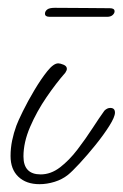

<svg xmlns="http://www.w3.org/2000/svg" viewBox="-20 -470 314 491"><path d="M81 1Q47 1 27 -18Q7 -37 7 -71Q7 -91 11 -110.5Q15 -130 22 -149Q26 -160 38.5 -185.5Q51 -211 68 -239.5Q85 -268 101 -288Q117 -308 129 -308Q134 -308 142.5 -304.5Q151 -301 151 -294Q151 -290 147 -284Q124 -258 99 -221.5Q74 -185 57 -145.5Q40 -106 40 -70Q40 -24 84 -24Q110 -24 133.5 -42Q157 -60 178 -87.5Q199 -115 216.5 -142Q234 -169 247 -187Q254 -194 262 -194Q274 -194 274 -182Q274 -171 259.5 -148Q245 -125 224 -99Q203 -73 183.5 -52Q164 -31 154 -23Q139 -11 119.5 -5Q100 1 81 1ZM107 -427Q95 -427 95 -435Q95 -441 100.5 -445.5Q106 -450 120 -450Q161 -450 200.5 -449.5Q240 -449 261 -449Q273 -449 273 -441Q273 -436 268 -431.5Q263 -427 254 -427Z"/></svg>

Font: Ms Madi
Style: Regular
Weight: 400
Designer: Robert E. Leuschke
Foundry: Robert E. Leuschke
Version: Version 1.010; ttfautohint (v1.8.3)